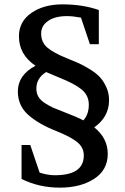

<svg xmlns="http://www.w3.org/2000/svg" viewBox="-20 -779 574 882"><path d="M62 -359Q62 -434 143 -477Q67 -528 67 -612Q67 -680 124 -719.5Q181 -759 267 -759Q359 -759 434 -733V-576H393L352 -698Q315 -705 288 -705Q233 -705 201 -683Q169 -661 169 -625Q169 -584 198.5 -559.5Q228 -535 286 -512Q321 -498 342 -488.5Q363 -479 392.5 -461Q422 -443 439 -424.5Q456 -406 468.5 -378.5Q481 -351 481 -319Q481 -242 413 -194Q475 -144 475 -72Q475 2 412.5 42.5Q350 83 255 83Q159 83 79 43V-113H119L162 14Q200 26 232 26Q365 26 365 -65Q365 -101 335.5 -125.5Q306 -150 241 -176Q157 -209 109.5 -251.5Q62 -294 62 -359ZM147 -372Q147 -351 156.5 -334.5Q166 -318 187.5 -304.5Q209 -291 226 -283.5Q243 -276 275 -264Q333 -242 363 -226Q388 -254 388 -298Q388 -341 355 -368Q322 -395 251 -423Q194 -447 192 -448Q147 -420 147 -372Z"/></svg>

Font: Volkhov
Style: Regular
Weight: 400
Designer: Cyreal (www.cyreal.org)
Foundry: Cyreal (www.cyreal.org)
Version: Version 1.010